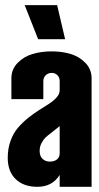

<svg xmlns="http://www.w3.org/2000/svg" viewBox="-20 -720 383 740"><path d="M147 -337.9H23.9V-418Q23.9 -453.1 47.9 -477.5Q71.8 -502 105.7 -512Q139.6 -522 179.2 -522Q218.8 -522 252.2 -512Q285.6 -502 309.3 -477.5Q333 -453.1 333 -418V0H210V-45.9Q181.6 0 124 0Q71.3 0 40.5 -29.5Q9.8 -59.1 9.8 -111.8Q9.8 -147.5 20.8 -177.5Q31.7 -207.5 49.6 -228Q67.4 -248.5 88.6 -265.6Q109.9 -282.7 131.1 -295.9Q152.3 -309.1 170.2 -320.8Q188 -332.5 199 -345.5Q210 -358.4 210 -372.1V-407.2Q210 -421.4 201.2 -430.2Q192.4 -439 179.2 -439Q165.5 -439 156.2 -429.9Q147 -420.9 147 -407.2ZM75.2 -700.2H200.2L231 -568.8H127ZM132.8 -138.2Q132.8 -117.7 144.3 -107.4Q155.8 -97.2 171.9 -97.2Q189 -97.2 199.5 -105.5Q210 -113.8 210 -128.9V-233.9Q200.7 -226.1 181.6 -211.4Q162.6 -196.8 155 -189.7Q147.5 -182.6 140.1 -168.7Q132.8 -154.8 132.8 -138.2Z"/></svg>

Font: Quaderni
Style: Regular
Weight: 400
Designer: Romain Laurent, Daphné Lejeune, Alexandre D’Hubert
Foundry: ESAD Valence
Version: Version 1.000;FEAKit 1.0